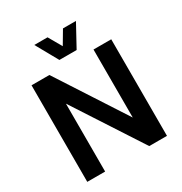

<svg xmlns="http://www.w3.org/2000/svg" viewBox="-215 -1109 1194 1263"><g transform="rotate(-30 382.5 -477.0)"><path d="M322.3 -786.1Q354.5 -786.1 453.1 -786.1Q475.6 -828.1 544.9 -954.1Q520.5 -954.1 446.3 -954.1Q431.6 -928.7 386.7 -853.5Q372.1 -878.9 329.1 -954.1Q303.7 -954.1 228.5 -954.1Q252 -912.1 322.3 -786.1ZM550.8 -733.4Q550.8 -603.5 550.8 -216.8Q466.8 -345.7 215.8 -733.4Q181.6 -733.4 80.1 -733.4Q80.1 -710 80.1 -640.6Q80.1 -480.5 80.1 0Q114.3 0 215.8 0Q215.8 -128.9 215.8 -515.6Q299.8 -386.7 550.8 0Q585 0 685.5 0Q685.5 -183.6 685.5 -733.4Q652.3 -733.4 550.8 -733.4Z"/></g></svg>

Font: BM-Biotif
Style: Bold
Weight: 400
Designer: Deni Anggara
Version: Version 1.000;PS 001.000;hotconv 1.0.88;makeotf.lib2.5.64776